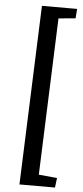

<svg xmlns="http://www.w3.org/2000/svg" viewBox="-66 -847 472 1093"><g transform="rotate(5 170.5 -300.0)"><path d="M194 147 299 157 292 212H89L128 -812H329L325 -758L228 -749Z"/></g></svg>

Font: Literata Medium
Style: Italic
Weight: 500
Italic angle: -2°
Designer: Latin by Veronika Burian and Jose Scaglione. Greek by Irene Vlachou. Cyrillic by Vera Evstafieva
Foundry: TypeTogether
Version: Version 3.103;gftools[0.9.29]